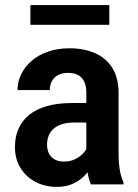

<svg xmlns="http://www.w3.org/2000/svg" viewBox="-20 -729 545 759"><path d="M321.3 -113.3V-362.3Q321.3 -388.2 313.2 -405.8Q305.2 -423.3 289.3 -432.1Q273.4 -440.9 249.5 -440.9Q226.6 -440.9 210.2 -432.4Q193.8 -423.8 185.3 -408.7Q176.8 -393.6 176.8 -373H49.3Q49.3 -405.8 63.7 -435.5Q78.1 -465.3 105 -488.5Q131.8 -511.7 169.9 -524.9Q208 -538.1 254.9 -538.1Q311 -538.1 354.7 -519.3Q398.4 -500.5 423.6 -461.2Q448.7 -421.9 448.7 -360.8V-125Q448.7 -85 453.6 -56.9Q458.5 -28.8 468.3 -8.3V0H339.4Q330.1 -20.5 325.7 -51.5Q321.3 -82.5 321.3 -113.3ZM337.9 -321.8 338.9 -244.6H272Q245.6 -244.6 225.6 -238.3Q205.6 -231.9 192.4 -220.5Q179.2 -209 172.6 -192.9Q166 -176.8 166 -157.7Q166 -136.7 173.8 -121.8Q181.6 -106.9 196.3 -98.6Q210.9 -90.3 231.4 -90.3Q261.2 -90.3 283 -102.8Q304.7 -115.2 316.7 -132.6Q328.6 -149.9 327.6 -165.5L360.4 -112.3Q355 -93.3 343 -72.3Q331.1 -51.3 312.3 -32.5Q293.5 -13.7 266.8 -2Q240.2 9.8 205.1 9.8Q157.7 9.8 120.1 -10Q82.5 -29.8 60.8 -65.2Q39.1 -100.6 39.1 -147.5Q39.1 -188.5 53.5 -220.7Q67.9 -252.9 95.9 -275.4Q124 -297.9 166.5 -309.8Q209 -321.8 265.1 -321.8ZM412.1 -709V-630.9H100.1V-709Z"/></svg>

Font: Roboto SemiCondensed SemiBold
Style: Regular
Weight: 600
Width: 4
Designer: Christian Robertson
Foundry: Google
Version: Version 3.009; 2024